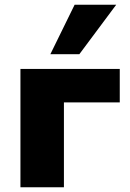

<svg xmlns="http://www.w3.org/2000/svg" viewBox="-20 -788 545 808"><path d="M66 0V-498H484V-357H249V0ZM192 -560 294 -768H469L314 -560Z"/></svg>

Font: Nunito Sans 10pt Black
Style: Regular
Weight: 900
Designer: Vernon Adams
Foundry: Vernon Adams
Version: Version 3.101;gftools[0.9.27]